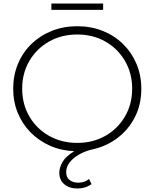

<svg xmlns="http://www.w3.org/2000/svg" viewBox="-20 -854 878 1091"><path d="M419 217Q374 217 345.5 193Q317 169 317 127Q317 99 335 67Q353 35 402 5Q327 2 264 -26Q201 -54 154 -101.5Q107 -149 81 -212.5Q55 -276 55 -350Q55 -426 82 -491Q109 -556 158.5 -604Q208 -652 274.5 -678.5Q341 -705 419 -705Q497 -705 563.5 -678.5Q630 -652 679 -604Q728 -556 755.5 -491Q783 -426 783 -350Q783 -259 746 -187.5Q709 -116 647 -69.5Q585 -23 509 -6Q467 3 432 22.5Q397 42 376.5 68Q356 94 356 124Q356 154 375.5 169Q395 184 424 184Q461 184 486 163L500 192Q466 217 419 217ZM419 -42Q508 -42 578.5 -82Q649 -122 690 -192Q731 -262 731 -350Q731 -438 690 -508Q649 -578 578.5 -618Q508 -658 419 -658Q330 -658 259 -618Q188 -578 147 -508Q106 -438 106 -350Q106 -262 147 -192Q188 -122 259 -82Q330 -42 419 -42ZM272 -798V-834H566V-798Z"/></svg>

Font: Montserrat Light
Style: Regular
Weight: 300
Designer: Julieta Ulanovsky
Foundry: Julieta Ulanovsky
Version: Version 9.000; ttfautohint (v1.8.4.7-5d5b)